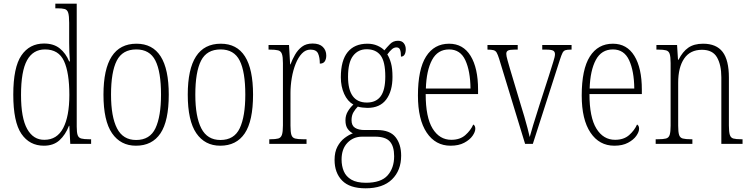

<svg xmlns="http://www.w3.org/2000/svg" viewBox="-20 -780 4070 1041"><path d="M218 10Q140 10 96 -54.5Q52 -119 52 -267Q52 -415 96 -479.5Q140 -544 219 -544Q271 -544 304 -517.5Q337 -491 355 -447H359Q357 -471 356 -497Q355 -523 355 -548V-656Q355 -693 350 -710Q345 -727 331 -731Q317 -735 290 -735H280V-760H396V-93Q396 -62 401 -47.5Q406 -33 420.5 -29Q435 -25 463 -25H474V0H361L356 -98H354Q335 -49 302.5 -19.5Q270 10 218 10ZM221 -22Q289 -22 322.5 -85.5Q356 -149 356 -265Q356 -386 327 -449Q298 -512 224 -512Q159 -512 126.5 -453Q94 -394 94 -265Q94 -140 127.5 -80.5Q161 -21 221 -22Z M717 10Q634 10 587.5 -57.5Q541 -125 541 -267Q541 -543 720 -543Q895 -543 895 -267Q895 -124 850 -57Q805 10 717 10ZM718 -21Q793 -21 823 -85Q853 -149 853 -267Q853 -391 822.5 -451.5Q792 -512 719 -512Q644 -512 613 -451Q582 -390 582 -267Q582 -147 614.5 -84Q647 -21 718 -21Z M1174 10Q1091 10 1044.5 -57.5Q998 -125 998 -267Q998 -543 1177 -543Q1352 -543 1352 -267Q1352 -124 1307 -57Q1262 10 1174 10ZM1175 -21Q1250 -21 1280 -85Q1310 -149 1310 -267Q1310 -391 1279.5 -451.5Q1249 -512 1176 -512Q1101 -512 1070 -451Q1039 -390 1039 -267Q1039 -147 1071.5 -84Q1104 -21 1175 -21Z M1440 0V-25H1446Q1474 -25 1488.5 -29Q1503 -33 1508.5 -49Q1514 -65 1514 -100V-438Q1514 -472 1508.5 -487.5Q1503 -503 1488 -507Q1473 -511 1442 -511H1436V-536H1547L1553 -431H1555Q1565 -458 1580 -484Q1595 -510 1617.5 -527Q1640 -544 1675 -544Q1712 -544 1730.5 -525.5Q1749 -507 1749 -479Q1749 -460 1741 -447.5Q1733 -435 1714 -435Q1714 -469 1704.5 -490Q1695 -511 1663 -511Q1637 -511 1617 -490Q1597 -469 1583 -434Q1569 -399 1562 -357.5Q1555 -316 1555 -276V-99Q1555 -64 1560 -48.5Q1565 -33 1580 -29Q1595 -25 1623 -25H1642V0Z M1962 241Q1876 241 1835 199Q1794 157 1794 87Q1794 44 1809.5 15Q1825 -14 1848 -31.5Q1871 -49 1893 -57Q1877 -65 1865 -81.5Q1853 -98 1853 -128Q1853 -155 1866.5 -177Q1880 -199 1896 -213Q1864 -231 1846 -271Q1828 -311 1828 -361Q1828 -452 1865 -497.5Q1902 -543 1972 -543Q2002 -543 2026 -532.5Q2050 -522 2064 -507Q2077 -523 2094.5 -541Q2112 -559 2138 -559Q2159 -559 2169.5 -545.5Q2180 -532 2180 -513Q2180 -495 2173.5 -484Q2167 -473 2154 -473Q2154 -498 2149 -510.5Q2144 -523 2130 -523Q2117 -523 2106 -514Q2095 -505 2080 -485Q2092 -466 2100 -437.5Q2108 -409 2108 -363Q2108 -286 2074 -240.5Q2040 -195 1972 -195Q1961 -195 1944.5 -197Q1928 -199 1920 -202Q1907 -189 1896.5 -171.5Q1886 -154 1886 -128Q1886 -99 1905 -87Q1924 -75 1957 -75H2024Q2094 -75 2124.5 -36.5Q2155 2 2155 64Q2155 144 2105.5 192.5Q2056 241 1962 241ZM1969 -224Q2019 -224 2044 -258Q2069 -292 2069 -365Q2069 -446 2043.5 -479.5Q2018 -513 1968 -513Q1922 -513 1894.5 -477.5Q1867 -442 1867 -364Q1867 -224 1969 -224ZM1964 211Q2046 211 2081.5 171Q2117 131 2117 67Q2117 13 2093.5 -13Q2070 -39 2014 -39H1943Q1896 -39 1864 -6Q1832 27 1832 85Q1832 120 1844 148.5Q1856 177 1885 194Q1914 211 1964 211Z M2423 10Q2341 10 2293.5 -61Q2246 -132 2246 -262Q2246 -404 2290 -473.5Q2334 -543 2415 -543Q2491 -543 2531.5 -477Q2572 -411 2572 -294V-270H2288Q2288 -144 2325.5 -83Q2363 -22 2427 -22Q2474 -22 2503 -47.5Q2532 -73 2546 -105Q2557 -99 2557 -82Q2557 -65 2542 -43.5Q2527 -22 2497 -6Q2467 10 2423 10ZM2531 -300Q2530 -395 2503 -453.5Q2476 -512 2415 -512Q2353 -512 2322.5 -455Q2292 -398 2289 -300Z M2686 -462Q2679 -484 2673 -494.5Q2667 -505 2655.5 -508Q2644 -511 2623 -511V-536H2787V-511H2771Q2744 -511 2734.5 -506Q2725 -501 2725 -488Q2725 -477 2732 -452.5Q2739 -428 2745 -407L2804 -210Q2813 -182 2822.5 -149Q2832 -116 2840 -86Q2848 -56 2852 -37Q2857 -57 2870.5 -101Q2884 -145 2905 -211L2956 -369Q2971 -418 2980 -445.5Q2989 -473 2989 -486Q2989 -500 2979 -505.5Q2969 -511 2940 -511H2920V-536H3079V-511H3075Q3056 -511 3046 -508Q3036 -505 3030 -493.5Q3024 -482 3016 -457L2869 0H2827Z M3311 10Q3229 10 3181.5 -61Q3134 -132 3134 -262Q3134 -404 3178 -473.5Q3222 -543 3303 -543Q3379 -543 3419.5 -477Q3460 -411 3460 -294V-270H3176Q3176 -144 3213.5 -83Q3251 -22 3315 -22Q3362 -22 3391 -47.5Q3420 -73 3434 -105Q3445 -99 3445 -82Q3445 -65 3430 -43.5Q3415 -22 3385 -6Q3355 10 3311 10ZM3419 -300Q3418 -395 3391 -453.5Q3364 -512 3303 -512Q3241 -512 3210.5 -455Q3180 -398 3177 -300Z M3535 0V-25H3547Q3576 -25 3591 -29Q3606 -33 3611 -49Q3616 -65 3616 -99V-438Q3616 -472 3611 -487.5Q3606 -503 3591.5 -507Q3577 -511 3549 -511H3539V-536H3651L3656 -456H3659Q3681 -500 3712 -521.5Q3743 -543 3792 -543Q3864 -543 3898 -498.5Q3932 -454 3932 -359V-99Q3932 -65 3937 -49Q3942 -33 3956 -29Q3970 -25 3999 -25H4006V0H3891V-361Q3891 -428 3867.5 -469Q3844 -510 3786 -510Q3722 -510 3689.5 -462.5Q3657 -415 3657 -331V-98Q3657 -64 3662 -48.5Q3667 -33 3682 -29Q3697 -25 3726 -25H3734V0Z"/></svg>

Font: Noto Serif Sinhala Condensed ExtraLight
Style: Regular
Weight: 200
Width: 3
Designer: Jelle Bosma - Monotype Design Team
Foundry: Monotype Imaging Inc.
Version: Version 2.007; ttfautohint (v1.8.4.7-5d5b)